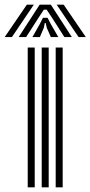

<svg xmlns="http://www.w3.org/2000/svg" viewBox="-78 -804 388 824"><path d="M161 0V-600H191V0ZM41 0V-600H71V0ZM101 0V-600H131V0ZM-57.8 -645 37.2 -784H67.2L-26.8 -645ZM2.2 -645 92.2 -784H140.2L230.2 -645H198.2L146.5 -726L122.2 -762.5H110.2L86 -725.8L34.2 -645ZM61.2 -645 92.8 -700.8 106.2 -727.5H126.2L140 -700.8L172.2 -645H140.2L122.8 -684.5L118.2 -705.2H114.2L110 -684.5L93.2 -645ZM259.2 -645 165.2 -784H195.2L290.2 -645Z"/></svg>

Font: Big Shoulders Inline Display Thin Black
Style: Regular
Weight: 900
Version: Version 2.002